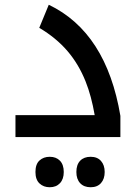

<svg xmlns="http://www.w3.org/2000/svg" viewBox="-20 -576 578 807"><path d="M45 -92H378Q364 -173 340 -233Q311 -306 263.5 -361.5Q216 -417 145 -459L185 -556Q427 -440 486 -89V0H45ZM189 211Q163 211 146 195Q129 179 129 147Q129 114 146 98.5Q163 83 189 83Q216 83 232 99.5Q248 116 248 147Q248 177 232 194Q216 211 189 211ZM361 211Q333 211 317 194Q301 177 301 147Q301 116 317 99.5Q333 83 361 83Q389 83 404.5 100.5Q420 118 420 147Q420 176 404.5 193.5Q389 211 361 211Z"/></svg>

Font: Noto Kufi Arabic Medium
Style: Regular
Weight: 500
Designer: Monotype Design Team, David Williams, Khaled Hosny
Foundry: Google LLC
Version: Version 2.109; ttfautohint (v1.8.4.7-5d5b)